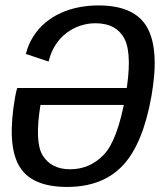

<svg xmlns="http://www.w3.org/2000/svg" viewBox="-20 -701 631 725"><path d="M233.7 4.9Q367.1 4.9 443.8 -76.2Q520 -157.7 551.9 -338.2Q582.5 -511.6 536.5 -595.9Q490 -680.5 351.9 -680.5L340.5 -613.2Q420.7 -613.2 451.1 -552.3Q480.7 -491.4 453.6 -336.8Q424.1 -170.8 371.4 -116.3Q318.9 -61.8 244.5 -61.8Q173.9 -61.8 141 -114.3Q110.2 -164.9 132.8 -304.7H458.7L470.1 -368.8H45Q40.5 -354.3 37.2 -335.4Q5.8 -157.6 51 -76.7Q96 4.9 233.7 4.9ZM163.5 -468.6Q171.8 -503.5 189.1 -530.5Q206.3 -557.6 230.3 -575.9Q254.3 -594.2 282.4 -603.7Q310.4 -613.2 340.5 -613.2L354.1 -652.7L351.9 -680.5Q313.2 -680.5 277.1 -673.4Q240.9 -666.2 209.2 -651.8Q177.5 -637.3 151.2 -615.4Q124.9 -593.4 106 -563.8Q87.1 -534.2 77.6 -497.3Z"/></svg>

Font: Anybody Thin
Style: Italic
Weight: 100
Italic angle: -10°
Designer: Tyler Finck
Foundry: Etcetera Type Company
Version: Version 1.114;gftools[0.9.25]